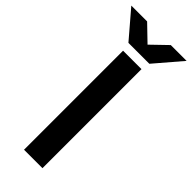

<svg xmlns="http://www.w3.org/2000/svg" viewBox="-365 -951 987 987"><g transform="rotate(45 129.0 -457.0)"><path d="M62 0H196V-720H62ZM53 -768H205L330 -914H215L129 -831L43 -914H-72Z"/></g></svg>

Font: Aspekta 600
Style: Regular
Weight: 600
Designer: Ivo Dolenc
Version: Version 2.100